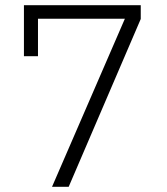

<svg xmlns="http://www.w3.org/2000/svg" viewBox="-20 -718 640 738"><path d="M180 0 460 -646H126V-502H72V-698H521V-645L244 0Z"/></svg>

Font: IBM Plex Thai Light
Style: Regular
Weight: 300
Designer: Mike Abbink, Paul van der Laan, Pieter van Rosmalen, Ben Mitchell, Mark Frömberg
Foundry: Bold Monday
Version: Version 1.0